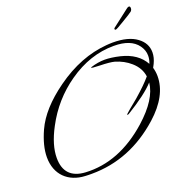

<svg xmlns="http://www.w3.org/2000/svg" viewBox="-148 -947 1129 1148"><g transform="rotate(-20 416.0 -373.0)"><path d="M815 -432C826 -455 832 -478 832 -500C832 -539 815 -571 781 -596C745 -623 694 -636 628 -636C615 -636 601 -635 588 -634C477 -625 368 -583 261 -506C165 -437 100 -365 65 -288C38 -228 24 -174 24 -125C24 -14 96 53 201 58C216 59 230 59 243 59C406 59 553 0 684 -117C769 -193 812 -273 812 -356C812 -375 809 -394 804 -411ZM791 -441C763 -492 714 -526 644 -543C606 -552 574 -556 548 -556C519 -556 489 -551 458 -541C457 -540 456 -539 456 -538C456 -536 474 -534 509 -533C551 -532 582 -529 601 -524C638 -513 670 -496 697 -472C728 -445 746 -413 751 -376C728 -348 693 -314 646 -273L590 -227C567 -208 558 -199 564 -199C565 -199 568 -200 572 -201C657 -253 717 -298 752 -337C745 -268 699 -196 614 -120C487 -7 352 46 211 38C122 33 78 -14 78 -101C78 -155 96 -217 133 -286C183 -381 251 -458 337 -518C430 -583 526 -615 627 -615C700 -615 750 -595 779 -555C794 -534 801 -513 801 -490C801 -474 798 -458 791 -441ZM673 -702C677 -702 696 -712 730 -733C765 -754 786 -767 793 -773C798 -778 801 -784 801 -792C801 -801 798 -805 792 -805C788 -805 782 -802 775 -796L670 -715C667 -713 666 -711 666 -708C666 -704 668 -702 673 -702Z"/></g></svg>

Font: AlexBrush
Style: Regular
Weight: 400
Designer: Robert E. Leuschke
Foundry: Robert E. Leuschke
Version: Version 1.001